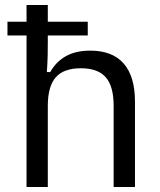

<svg xmlns="http://www.w3.org/2000/svg" viewBox="-20 -746 638 766"><path d="M85.9 0V-726H170.7V-575.6Q170.7 -552.6 170.2 -525.8Q169.7 -498.9 167 -458.5H180.4Q203.7 -499.9 243 -522Q282.4 -544 340.4 -544Q428.3 -544 473.4 -492.6Q518.5 -441.2 518.5 -340.3V0H433.4V-323.4Q433.4 -401.6 402 -437.7Q370.6 -473.7 302.4 -473.7Q234.5 -473.7 202.6 -437.7Q170.7 -401.6 170.7 -323.4V0ZM9.8 -604.4V-659.2H330.1V-604.4Z"/></svg>

Font: Mozilla Text ExtraLight
Style: Regular
Weight: 200
Designer: Studio DRAMA
Foundry: Studio DRAMA
Version: Version 1.000